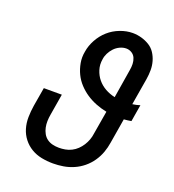

<svg xmlns="http://www.w3.org/2000/svg" viewBox="-136 -849 872 962"><g transform="rotate(20 300.0 -367.5)"><path d="M255 8Q223 8 193 2Q163 -4 138 -19Q113 -34 95 -57Q77 -80 68.5 -108.5Q60 -137 60.5 -168.5Q61 -200 66 -231L83 -331H179L160 -217Q157 -200 156.5 -182.5Q156 -165 159.5 -148.5Q163 -132 171 -117.5Q179 -103 192 -93.5Q205 -84 221.5 -80Q238 -76 256 -76Q272 -76 289 -79Q306 -82 322 -90Q338 -98 351 -110.5Q364 -123 373.5 -138Q383 -153 389 -169.5Q395 -186 397 -203L418 -327Q388 -333 360 -344Q332 -355 308 -371Q284 -387 264 -408.5Q244 -430 231.5 -456Q219 -482 213.5 -512Q208 -542 214 -573Q219 -606 236.5 -638Q254 -670 280.5 -693.5Q307 -717 341 -730Q375 -743 408 -743Q432 -743 455 -736.5Q478 -730 497.5 -718Q517 -706 529.5 -687Q542 -668 548.5 -645.5Q555 -623 555 -599Q555 -575 551 -550L527 -407Q537 -408 547 -410.5Q557 -413 567 -416L552 -326Q542 -324 532.5 -323Q523 -322 513 -321L491 -189Q487 -162 477.5 -135.5Q468 -109 451.5 -85Q435 -61 412.5 -42.5Q390 -24 363.5 -12.5Q337 -1 309.5 3.5Q282 8 255 8ZM432 -410 457 -564Q460 -580 459.5 -596.5Q459 -613 453 -627.5Q447 -642 433.5 -650.5Q420 -659 404 -659Q387 -659 370 -651Q353 -643 340.5 -629.5Q328 -616 320 -600Q312 -584 310 -567Q305 -538 313.5 -511Q322 -484 339 -463.5Q356 -443 380 -429.5Q404 -416 432 -410Z"/></g></svg>

Font: Iosevka Etoile Medium
Style: Italic
Weight: 500
Italic angle: -9°
Designer: Belleve Invis
Foundry: Belleve Invis
Version: Version 22.1.2; ttfautohint (v1.8.4)